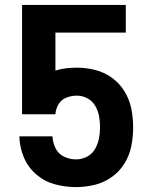

<svg xmlns="http://www.w3.org/2000/svg" viewBox="-20 -755 616 783"><path d="M290 8Q328 8 365.5 -1Q403 -10 435 -32.5Q467 -55 487.5 -88Q508 -121 515.5 -159Q523 -197 523 -235Q523 -235 523 -235Q523 -235 523 -235Q523 -274 515.5 -311.5Q508 -349 488 -382Q468 -415 437 -437.5Q406 -460 369 -469.5Q332 -479 293 -479Q271 -479 249 -476.5Q227 -474 206 -467V-622H493V-735H70V-289H206Q207 -310 218.5 -329.5Q230 -349 251 -357Q272 -365 293 -365Q316 -365 336.5 -354Q357 -343 368.5 -323Q380 -303 384 -280.5Q388 -258 388 -236Q388 -213 383.5 -190Q379 -167 367 -146.5Q355 -126 334 -115.5Q313 -105 290 -105Q265 -105 241.5 -116Q218 -127 206.5 -150.5Q195 -174 194 -199H59Q60 -155 77 -114Q94 -73 127.5 -44Q161 -15 203.5 -3.5Q246 8 290 8Z"/></svg>

Font: Iosevka Sparkle Extrabold
Style: Regular
Weight: 800
Designer: Belleve Invis
Foundry: Belleve Invis
Version: Version 4.5.0; ttfautohint (v1.8.3)